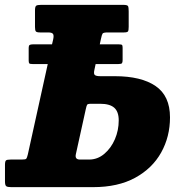

<svg xmlns="http://www.w3.org/2000/svg" viewBox="-56 -770 748 790"><path d="M33.5 -113.5Q49 -113.5 52 -116.8Q55 -120 58.5 -134.5L140.5 -506.5H78Q67 -506.5 64.5 -509.2Q62 -512 62 -521.5V-573.5Q62 -582 65.8 -584.8Q69.5 -587.5 79 -587.5H158L162.5 -606.5Q166.5 -624 162.2 -630.2Q158 -636.5 143 -636.5H109.5Q95.5 -636.5 91.8 -640.5Q88 -644.5 88 -658.5V-727Q88 -743 93 -746.5Q98 -750 113 -750H451Q468 -750 470.8 -744.8Q473.5 -739.5 473.5 -723V-660Q473.5 -645.5 470.8 -641Q468 -636.5 453 -636.5H387Q369.5 -636.5 366.2 -632Q363 -627.5 359.5 -610.5L354.5 -587.5H433Q443.5 -587.5 446 -585Q448.5 -582.5 448.5 -573.5V-523Q448.5 -514 446 -510.2Q443.5 -506.5 431.5 -506.5H337.5L332.5 -483Q328.5 -466.5 334 -461.5Q339.5 -456.5 357 -456.5H416.5Q525 -456.5 584.2 -416Q643.5 -375.5 643.5 -287Q643.5 -207.5 607 -142.2Q570.5 -77 500 -38.5Q429.5 0 327 0H-10Q-25 0 -30.2 -3.8Q-35.5 -7.5 -35.5 -24V-91.5Q-35.5 -106.5 -31.2 -110Q-27 -113.5 -12 -113.5ZM319 -343Q305 -343 302.5 -339Q300 -335 297 -321L256 -135Q251.5 -113.5 273 -113.5H310.5Q345.5 -113.5 373.2 -137Q401 -160.5 416.8 -197.2Q432.5 -234 432.5 -274.5Q432.5 -310.5 414 -326.8Q395.5 -343 356.5 -343Z"/></svg>

Font: Besley* Narrow Heavy
Style: Italic
Weight: 800
Width: 4
Italic angle: -13°
Designer: Owen Earl
Foundry: indestructible type*
Version: Version 3.000; ttfautohint (v1.8.3)